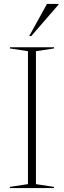

<svg xmlns="http://www.w3.org/2000/svg" viewBox="-20 -955 324 975"><path d="M254 -6V0H30V-6L122 -20V-695L30.5 -709V-715H254.5V-709L162.5 -695V-20ZM128.5 -772 218.5 -935H277.5V-932L139 -772Z"/></svg>

Font: Newsreader Display ExtraLight
Style: Regular
Weight: 275
Designer: Hugues Gentile
Foundry: Production Type
Version: Version 1.002